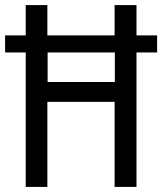

<svg xmlns="http://www.w3.org/2000/svg" viewBox="-21 -827 637 754"><path d="M80 -93H165V-427H429V-93H515V-621H596V-688H515V-807H429V-688H165V-807H80V-688H-1V-621H80ZM166 -505V-621H430V-505Z"/></svg>

Font: Noto Sans Kannada UI Condensed
Style: Regular
Weight: 400
Width: 3
Designer: Jelle Bosma - Monotype Design Team
Foundry: Monotype Imaging Inc.
Version: Version 2.005